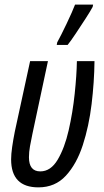

<svg xmlns="http://www.w3.org/2000/svg" viewBox="-20 -800 451 829"><path d="M146 9Q218 9 264.5 -41.5Q311 -92 337.5 -173.5Q364 -255 375.5 -350.5Q387 -446 388 -536H312Q311 -476 302.5 -395Q294 -314 276.5 -237.5Q259 -161 229 -110.5Q199 -60 154 -60Q105 -60 105 -121Q105 -143 109.5 -168.5Q114 -194 120 -222L187 -536H110L44 -232Q37 -197 32.5 -165.5Q28 -134 28 -112Q28 9 146 9ZM225 -606H272Q285 -622 307 -655Q329 -688 350 -720.5Q371 -753 380 -770L382 -780H304Q293 -751 268 -698.5Q243 -646 227 -617Z"/></svg>

Font: Noto Sans UI Condensed
Style: Italic
Weight: 400
Width: 3
Italic angle: -12°
Designer: Monotype Design Team
Foundry: Monotype Imaging Inc.
Version: Version 1.901